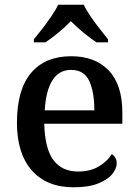

<svg xmlns="http://www.w3.org/2000/svg" viewBox="-20 -786 587 816"><path d="M293 10Q178 10 115 -62Q52 -134 52 -264Q52 -405 112 -476Q172 -547 283 -547Q384 -547 442 -486.5Q500 -426 500 -307V-260H168Q171 -153 207.5 -105Q244 -57 312 -57Q364 -57 400.5 -79Q437 -101 455 -131Q464 -126 470 -116Q476 -106 476 -92Q476 -69 456.5 -45.5Q437 -22 396.5 -6Q356 10 293 10ZM381 -317Q381 -396 359 -442.5Q337 -489 282 -489Q231 -489 203 -445Q175 -401 170 -317ZM124 -619Q140 -638 160 -664Q180 -690 198.5 -717Q217 -744 227 -766H336Q346 -744 364.5 -717Q383 -690 403.5 -664Q424 -638 439 -619V-606H390Q364 -623 334 -648Q304 -673 281 -696Q259 -673 229 -648Q199 -623 173 -606H124Z"/></svg>

Font: Noto Serif Tibetan Medium
Style: Regular
Weight: 500
Designer: Monotype Design Team
Foundry: Monotype Imaging Inc.
Version: Version 2.103; ttfautohint (v1.8.4.7-5d5b)